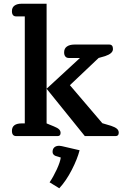

<svg xmlns="http://www.w3.org/2000/svg" viewBox="-20 -730 675 1030"><path d="M67 0Q44 0 44 -28Q44 -68 97 -68H113V-642H67Q44 -642 44 -670Q44 -690 58 -700Q72 -710 97 -710H230V-68L269 -52Q289 -44 297 -36Q305 -28 305 -17Q305 0 289 0ZM435 0 230 -254 409 -419H349Q337 -419 330.5 -427Q324 -435 324 -449Q324 -470 339 -480.5Q354 -491 380 -491H566Q586 -491 586 -467Q586 -443 544 -429L509 -419L355 -273L529 -69L576 -55Q597 -48 607 -39.5Q617 -31 617 -18Q617 0 600 0ZM246 248Q266 219 284.5 179Q303 139 306 115L279 107Q262 100 262 85Q262 69 271.5 60.5Q281 52 298 52Q302 52 312 54L407 76Q395 123 365 181.5Q335 240 298 280Z"/></svg>

Font: Maitree Semibold
Style: Regular
Weight: 600
Designer: CadsonDemak Team
Foundry: CadsonDemak
Version: Version 1.010